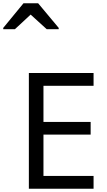

<svg xmlns="http://www.w3.org/2000/svg" viewBox="-81 -1164 657 1184"><path d="M496 0H97V-714H496V-635H187V-412H478V-334H187V-79H496ZM-61 -984V-992L64 -1144H154L281 -992V-984H207L108 -1074L11 -984Z"/></svg>

Font: Noto Sans Tifinagh Ahaggar
Style: Regular
Weight: 400
Designer: JamraPatel
Foundry: JamraPatel LLC
Version: Version 2.006; ttfautohint (v1.8.4.7-5d5b)